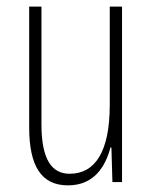

<svg xmlns="http://www.w3.org/2000/svg" viewBox="-20 -549 458 579"><path d="M348 -529H311V-233C311 -90 266 -25 190 -25C135 -25 105 -70 105 -174V-529H68V-165C68 -49 104 10 185 10C264 10 298 -47 313 -104H316L319 0H348Z"/></svg>

Font: Noto Sans Thai Looped ExtraCondensed ExtraLight
Style: Regular
Weight: 200
Width: 2
Designer: Sasikarn Vongin, Ben Mitchell
Foundry: The Fontpad Ltd
Version: Version 1.001